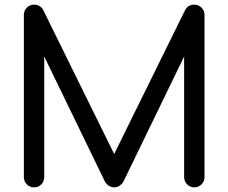

<svg xmlns="http://www.w3.org/2000/svg" viewBox="-20 -794 986 829"><path d="M819 15Q801 15 788 2Q775 -11 775 -29V-550L513 -10Q507 1 496 8Q485 15 473 15Q461 15 450 8Q439 1 433 -10L171 -550V-29Q171 -11 158.5 2Q146 15 127 15Q109 15 96 2Q83 -11 83 -29V-730Q83 -748 96 -761Q109 -774 127 -774Q154 -774 167 -750L473 -129L779 -750Q792 -774 819 -774Q837 -774 850 -761Q863 -748 863 -730V-29Q863 -11 850 2Q837 15 819 15Z"/></svg>

Font: Hanken
Style: Book
Weight: 400
Designer: Alfredo Marco Pradil
Foundry: Hanken Design Co.
Version: Version 2.06 2014